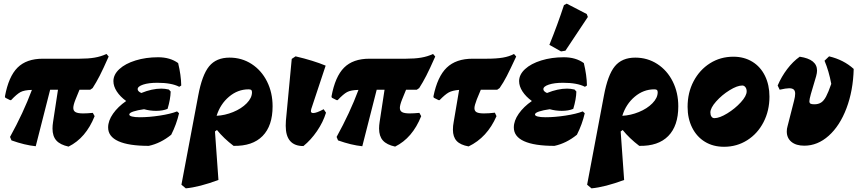

<svg xmlns="http://www.w3.org/2000/svg" viewBox="-20 -793 4715 1053"><path d="M382 -201Q382 -185 394.5 -178Q407 -171 436 -171Q458 -171 489 -174L499 -156Q451 -36 356 11Q310 1 289 -22.5Q268 -46 268 -88Q268 -105 271 -124L298 -301H255L176 9Q116 3 43 -23L35 -42Q108 -174 155 -300Q113 -299 92.5 -288Q72 -277 41 -244H35L9 -257L7 -264Q27 -373 76 -422Q125 -471 215 -471H415Q464 -471 499 -477Q534 -483 564 -497L576 -483Q546 -415 527 -378Q508 -341 488 -310L475 -301H416L394 -247Q382 -217 382 -201Z M735 -304Q735 -292 755 -283Q814 -307 865 -307Q884 -307 906 -302L916 -291Q915 -249 899 -196Q873 -185 836 -185Q803 -185 770 -194Q734 -189 711.5 -181.5Q689 -174 689 -165Q689 -158 704 -154Q719 -150 747 -150Q797 -150 856 -159Q915 -168 951 -182L962 -172Q948 -111 919 -54Q861 -7 796 7Q686 7 629.5 -18.5Q573 -44 573 -94Q573 -131 600 -169.5Q627 -208 672 -239Q639 -263 620.5 -291.5Q602 -320 602 -348Q602 -384 634.5 -414Q667 -444 723.5 -461.5Q780 -479 847 -479Q913 -479 957 -447Q973 -381 974 -324L963 -317Q921 -339 843 -339Q795 -339 765 -329Q735 -319 735 -304Z M1475 -210Q1475 -103 1420 -47Q1365 9 1261 7Q1207 -34 1170 -80L1159 -72L1178 194Q1073 233 999 240L975 220L1067 -268Q1088 -382 1127 -429.5Q1166 -477 1239 -477Q1306 -477 1360 -442Q1414 -407 1444.5 -346Q1475 -285 1475 -210ZM1362 -287Q1362 -296 1358 -299.5Q1354 -303 1343 -303Q1284 -303 1236 -262.5Q1188 -222 1168 -158Q1213 -160 1258.5 -178.5Q1304 -197 1333 -226.5Q1362 -256 1362 -287Z M1547 -103Q1547 -121 1548 -131L1580 -470L1601 -484Q1699 -461 1766 -433L1687 -195Q1685 -187 1685 -184Q1685 -173 1698 -173Q1716 -173 1755 -194L1768 -175Q1752 -123 1718.5 -74Q1685 -25 1644 8Q1547 8 1547 -103Z M2173 -201Q2173 -185 2185.5 -178Q2198 -171 2227 -171Q2249 -171 2280 -174L2290 -156Q2242 -36 2147 11Q2101 1 2080 -22.5Q2059 -46 2059 -88Q2059 -105 2062 -124L2089 -301H2046L1967 9Q1907 3 1834 -23L1826 -42Q1899 -174 1946 -300Q1904 -299 1883.5 -288Q1863 -277 1832 -244H1826L1800 -257L1798 -264Q1818 -373 1867 -422Q1916 -471 2006 -471H2206Q2255 -471 2290 -477Q2325 -483 2355 -497L2367 -483Q2337 -415 2318 -378Q2299 -341 2279 -310L2266 -301H2207L2185 -247Q2173 -217 2173 -201Z M2811 -483Q2778 -412 2759.5 -376Q2741 -340 2720 -310L2707 -301H2617L2595 -248Q2582 -214 2582 -200Q2582 -184 2594 -177.5Q2606 -171 2634 -171Q2662 -171 2694 -175L2703 -156Q2652 -39 2550 10Q2505 2 2484.5 -20Q2464 -42 2464 -82Q2464 -103 2468 -123L2498 -300Q2461 -297 2441 -286Q2421 -275 2391 -244H2385L2359 -257L2357 -264Q2379 -373 2430 -422Q2481 -471 2572 -471H2648Q2702 -471 2737.5 -477Q2773 -483 2799 -497Z M2960 -304Q2960 -292 2980 -283Q3039 -307 3090 -307Q3109 -307 3131 -302L3141 -291Q3140 -249 3124 -196Q3098 -185 3061 -185Q3028 -185 2995 -194Q2959 -189 2936.5 -181.5Q2914 -174 2914 -165Q2914 -158 2929 -154Q2944 -150 2972 -150Q3022 -150 3081 -159Q3140 -168 3176 -182L3187 -172Q3173 -111 3144 -54Q3086 -7 3021 7Q2911 7 2854.5 -18.5Q2798 -44 2798 -94Q2798 -131 2825 -169.5Q2852 -208 2897 -239Q2864 -263 2845.5 -291.5Q2827 -320 2827 -348Q2827 -384 2859.5 -414Q2892 -444 2948.5 -461.5Q3005 -479 3072 -479Q3138 -479 3182 -447Q3198 -381 3199 -324L3188 -317Q3146 -339 3068 -339Q3020 -339 2990 -329Q2960 -319 2960 -304ZM3081 -515 3057 -511 2993 -547Q3038 -658 3073 -765L3088 -773L3198 -716L3204 -700Z M3700 -210Q3700 -103 3645 -47Q3590 9 3486 7Q3432 -34 3395 -80L3384 -72L3403 194Q3298 233 3224 240L3200 220L3292 -268Q3313 -382 3352 -429.5Q3391 -477 3464 -477Q3531 -477 3585 -442Q3639 -407 3669.5 -346Q3700 -285 3700 -210ZM3587 -287Q3587 -296 3583 -299.5Q3579 -303 3568 -303Q3509 -303 3461 -262.5Q3413 -222 3393 -158Q3438 -160 3483.5 -178.5Q3529 -197 3558 -226.5Q3587 -256 3587 -287Z M3751 -207Q3751 -285 3784 -347.5Q3817 -410 3874 -446Q3931 -482 4002 -482Q4061 -482 4106 -454.5Q4151 -427 4175.5 -377Q4200 -327 4200 -263Q4200 -186 4167.5 -123Q4135 -60 4078 -24Q4021 12 3951 12Q3891 12 3846 -15.5Q3801 -43 3776 -93Q3751 -143 3751 -207ZM4075 -292Q4075 -306 4068 -315Q4061 -324 4051 -324Q4023 -324 3981 -298Q3939 -272 3907.5 -236.5Q3876 -201 3876 -176Q3876 -162 3882 -153.5Q3888 -145 3898 -145Q3926 -145 3968.5 -171Q4011 -197 4043 -232Q4075 -267 4075 -292Z M4295 -72Q4295 -87 4299 -100L4335 -241Q4341 -264 4341 -279Q4341 -295 4333 -302Q4325 -309 4308 -309Q4291 -309 4256 -301L4245 -324Q4266 -373 4297.5 -414.5Q4329 -456 4366 -482Q4461 -468 4461 -406Q4461 -393 4456 -375L4427 -277Q4419 -248 4419 -238Q4419 -228 4425 -224.5Q4431 -221 4446 -221Q4468 -221 4483 -230.5Q4498 -240 4510.5 -263.5Q4523 -287 4539 -333Q4526 -403 4502 -460L4527 -484Q4607 -465 4662 -415Q4659 -296 4622.5 -199.5Q4586 -103 4525 -48.5Q4464 6 4391 6Q4346 6 4320.5 -15Q4295 -36 4295 -72Z"/></svg>

Font: Alegreya Black
Style: Italic
Weight: 900
Italic angle: -7°
Designer: Juan Pablo del Peral
Foundry: Huerta Tipografica
Version: Version 2.007; ttfautohint (v1.6)